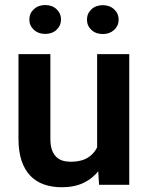

<svg xmlns="http://www.w3.org/2000/svg" viewBox="-20 -747 598 776"><path d="M372.6 -125.5V-528.3H502.4V0H380.4ZM389.2 -234.9 429.2 -235.8Q429.2 -182.6 417.5 -137.7Q405.8 -92.8 381.1 -59.8Q356.4 -26.9 318.8 -8.5Q281.2 9.8 230 9.8Q190.9 9.8 158.7 -1.2Q126.5 -12.2 103.3 -35.9Q80.1 -59.6 67.4 -96.9Q54.7 -134.3 54.7 -187V-528.3H183.6V-186Q183.6 -159.7 189.7 -142.1Q195.8 -124.5 206.8 -113.5Q217.8 -102.5 232.7 -97.9Q247.6 -93.3 264.6 -93.3Q311.5 -93.3 338.6 -112.1Q365.7 -130.9 377.4 -162.8Q389.2 -194.8 389.2 -234.9ZM98.6 -668Q98.6 -692.9 116.7 -709.7Q134.8 -726.6 162.6 -726.6Q190.9 -726.6 208.7 -709.7Q226.6 -692.9 226.6 -668Q226.6 -643.6 208.7 -626.7Q190.9 -609.9 162.6 -609.9Q134.8 -609.9 116.7 -626.7Q98.6 -643.6 98.6 -668ZM331.5 -667.5Q331.5 -692.4 349.4 -709.2Q367.2 -726.1 395.5 -726.1Q423.3 -726.1 441.4 -709.2Q459.5 -692.4 459.5 -667.5Q459.5 -643.1 441.4 -626.2Q423.3 -609.4 395.5 -609.4Q367.2 -609.4 349.4 -626.2Q331.5 -643.1 331.5 -667.5Z"/></svg>

Font: Roboto SemiBold
Style: Regular
Weight: 600
Designer: Christian Robertson
Foundry: Google
Version: Version 3.009; 2024